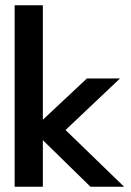

<svg xmlns="http://www.w3.org/2000/svg" viewBox="-20 -708 496 728"><path d="M309.5 -410.5H435L228.5 -215L450.5 0H323L142.5 -176.5V0H35.5V-688H142.5V-254Z"/></svg>

Font: League Spartan Thin Medium
Style: Regular
Weight: 500
Version: Version 2.002